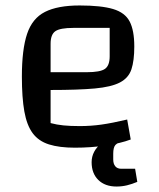

<svg xmlns="http://www.w3.org/2000/svg" viewBox="-20 -530 581 702"><path d="M254 10Q197 10 159 -2Q121 -14 99.5 -43Q78 -72 69 -122.5Q60 -173 60 -250Q60 -349 79 -406Q98 -463 144.5 -486.5Q191 -510 271 -510Q350 -510 393.5 -497Q437 -484 454 -451.5Q471 -419 471 -360Q471 -308 460.5 -276.5Q450 -245 418.5 -228.5Q387 -212 326.5 -206.5Q266 -201 165 -201H135V-266H297Q346 -266 363.5 -278Q381 -290 381 -324V-428H248Q200 -428 182.5 -416Q165 -404 165 -370V-80Q187 -74 212 -71.5Q237 -69 272 -69Q312 -69 351 -74.5Q390 -80 445 -93L458 -20Q421 -6 366.5 2Q312 10 254 10ZM406 152Q364 152 339.5 128Q315 104 315 63Q315 22 352.5 -7.5Q390 -37 448 -44L458 -20L438 -16Q410 -9 402 0Q394 9 394 32V53Q394 69 401.5 78Q409 87 423 87H474L482 135Q463 143 444.5 147.5Q426 152 406 152Z"/></svg>

Font: Changa
Style: Regular
Weight: 400
Designer: Eduardo Rodriguez Tunni
Foundry: Eduardo Rodriguez Tunni
Version: Version 3.003